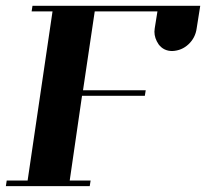

<svg xmlns="http://www.w3.org/2000/svg" viewBox="-20 -635 703 655"><path d="M0 0 2.9 -19H74.2L159.2 -596.2H87.9L90.8 -615.2H663.1L650.9 -538.1Q646.5 -505.9 623 -483.9Q600.1 -462.4 567.9 -460.9Q538.1 -460.9 521 -483.9Q506.8 -504.9 506.8 -526.9Q506.8 -528.3 507.3 -532.2Q507.8 -536.1 507.8 -538.1L517.1 -596.2H303.2L263.2 -327.1H477.1L474.1 -308.1H259.8L217.8 -19H289.1L286.1 0Z"/></svg>

Font: Hjet
Style: Italic
Weight: 400
Designer: T. Christopher White
Version: Version 1.2